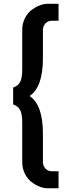

<svg xmlns="http://www.w3.org/2000/svg" viewBox="-20 -800 381 1020"><path d="M208 -640.1V-490.2Q208 -336.9 137.2 -290Q208 -243.2 208 -89.8V60.1Q208 80.6 221.2 95.2Q234.4 109.9 255.9 109.9H291V200.2H231Q212.9 200.2 191.4 191.9Q169.9 183.6 148.4 167.7Q127 151.9 112.5 123.5Q98.1 95.2 98.1 60.1V-149.9Q98.1 -196.3 86.2 -216.8Q74.2 -237.3 49.8 -245.1V-335Q74.2 -342.8 86.2 -363.3Q98.1 -383.8 98.1 -430.2V-640.1Q98.1 -675.3 112.5 -703.6Q127 -731.9 148.4 -747.6Q169.9 -763.2 191.4 -771.5Q212.9 -779.8 231 -779.8H291V-689.9H255.9Q234.4 -689.9 221.2 -675.3Q208 -660.6 208 -640.1Z"/></svg>

Font: Copperplate Sans CC Heavy
Style: Regular
Weight: 400
Designer: indestructible type*
Foundry: Cowboy Collective
Version: Version 1.000